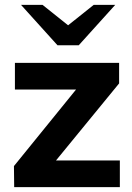

<svg xmlns="http://www.w3.org/2000/svg" viewBox="-20 -765 540 785"><path d="M38 0 37 -86 291 -399H41V-508H467V-424L209 -109H470V0ZM215 -580 239 -646 363 -745H451L302 -580ZM215 -580 66 -745H154L278 -646L302 -580Z"/></svg>

Font: REM Medium
Style: Regular
Weight: 500
Designer: Octavio Pardo
Foundry: Ashler Design
Version: Version 1.005;gftools[0.9.28]